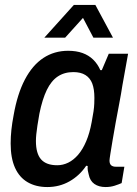

<svg xmlns="http://www.w3.org/2000/svg" viewBox="-20 -743 555 775"><path d="M171 12Q125 12 91.5 -7.5Q58 -27 40.5 -66Q23 -105 23 -164Q23 -191 26 -219Q29 -247 35 -278Q50 -364 80.5 -422Q111 -480 155 -509Q199 -538 255 -538Q288 -538 313 -529Q338 -520 356 -502.5Q374 -485 385 -460H391L419 -526H497L474 -398Q469 -365 461.5 -326Q454 -287 447 -248.5Q440 -210 434.5 -177Q429 -144 425.5 -122Q422 -100 422 -95Q422 -82 428.5 -76Q435 -70 448 -70H482L471 -4Q460 1 443 6.5Q426 12 406 12Q379 12 361 -0.5Q343 -13 338 -39Q336 -46 334.5 -54.5Q333 -63 334 -73L328 -74Q301 -34 260.5 -11Q220 12 171 12ZM211 -76Q234 -76 255.5 -86.5Q277 -97 295.5 -118.5Q314 -140 328 -173Q342 -206 350 -250Q355 -276 357.5 -293.5Q360 -311 360.5 -324.5Q361 -338 361 -348Q361 -383 352.5 -405.5Q344 -428 325 -440Q306 -452 276 -452Q240 -452 213.5 -434.5Q187 -417 169 -380Q151 -343 139 -284Q134 -256 131 -236Q128 -216 126.5 -201Q125 -186 125 -174Q125 -123 146 -99.5Q167 -76 211 -76ZM159 -591 278 -723H365L436 -591H357L298 -703H344L243 -591Z"/></svg>

Font: Archivo SemiCondensed Medium
Style: Italic
Weight: 500
Width: 4
Italic angle: -10°
Designer: Hector Gatti
Foundry: Omnibus-Type
Version: Version 2.001